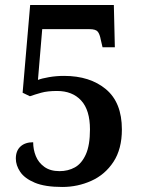

<svg xmlns="http://www.w3.org/2000/svg" viewBox="-20 -734 562 764"><path d="M228 10Q159 10 118.5 -7Q78 -24 60.5 -50Q43 -76 43 -103Q43 -134 61.5 -151Q80 -168 112 -168Q112 -139 122.5 -113Q133 -87 156.5 -70Q180 -53 217 -53Q251 -53 278 -68Q305 -83 321.5 -119.5Q338 -156 338 -219Q338 -296 303 -334Q268 -372 207 -372Q169 -372 144 -365Q119 -358 99 -351L70 -365L100 -714H433L437 -546H388L381 -576Q377 -598 369 -608Q361 -618 336 -618H148L131 -416Q146 -422 175 -427Q204 -432 235 -432Q338 -432 401.5 -379Q465 -326 465 -219Q465 -141 431.5 -90Q398 -39 343.5 -14.5Q289 10 228 10Z"/></svg>

Font: Noto Serif Georgian SemiCondensed SemiBold
Style: Regular
Weight: 600
Width: 4
Designer: Monotype Design Team, Akaki Razmadze
Foundry: Google LLC
Version: Version 2.003; ttfautohint (v1.8.4.7-5d5b)